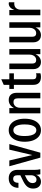

<svg xmlns="http://www.w3.org/2000/svg" viewBox="1212 -1896 693 3158"><g transform="rotate(-90 1559.0 -316.5)"><path d="M272 0Q267 -18 265 -39.5Q263 -61 263 -85H256V-377Q256 -412 240.5 -429.5Q225 -447 198 -447Q164 -447 147.5 -423Q131 -399 131 -360H49Q49 -431 90 -475.5Q131 -520 205 -520Q273 -520 309 -481.5Q345 -443 345 -373V-85Q345 -64 347.5 -42.5Q350 -21 355 0ZM149 10Q99 10 68 -24.5Q37 -59 37 -118Q37 -172 65 -210Q93 -248 154 -279L276 -339V-265L194 -223Q160 -205 143.5 -181.5Q127 -158 127 -127Q127 -97 142 -80Q157 -63 184 -63Q215 -63 235.5 -88Q256 -113 256 -152L267 -81Q253 -35 221.5 -12.5Q190 10 149 10Z M546 0 404 -510H499L602 -75H575L677 -510H769L627 0Z M997 10Q937 10 894.5 -24.5Q852 -59 829.5 -119Q807 -179 807 -257Q807 -335 829.5 -394Q852 -453 894.5 -486.5Q937 -520 997 -520Q1056 -520 1098.5 -486.5Q1141 -453 1163.5 -394Q1186 -335 1186 -257Q1186 -179 1164 -119Q1142 -59 1099.5 -24.5Q1057 10 997 10ZM997 -66Q1028 -66 1049 -88.5Q1070 -111 1081 -153.5Q1092 -196 1092 -258Q1092 -349 1067.5 -396.5Q1043 -444 997 -444Q950 -444 925.5 -396.5Q901 -349 901 -258Q901 -196 912 -153.5Q923 -111 944.5 -88.5Q966 -66 997 -66Z M1274 0V-510H1361V-414H1366V0ZM1521 0V-369Q1521 -407 1506 -424.5Q1491 -442 1461 -442Q1430 -442 1408.5 -427Q1387 -412 1376.5 -387.5Q1366 -363 1366 -333L1354 -418Q1374 -465 1409.5 -492.5Q1445 -520 1495 -520Q1550 -520 1581 -485.5Q1612 -451 1612 -390V0Z M1875 10Q1810 10 1776.5 -21.5Q1743 -53 1743 -115V-602L1835 -643V-117Q1835 -90 1849.5 -77.5Q1864 -65 1895 -65Q1908 -65 1917.5 -66.5Q1927 -68 1933 -71V1Q1923 5 1907.5 7.5Q1892 10 1875 10ZM1676 -435V-510H1932V-435Z M2117 10Q2082 10 2056 -5.5Q2030 -21 2015.5 -49.5Q2001 -78 2001 -118V-510H2093V-134Q2093 -101 2108 -84.5Q2123 -68 2151 -68Q2178 -68 2198 -82.5Q2218 -97 2229 -121.5Q2240 -146 2240 -175L2252 -90Q2232 -42 2198 -16Q2164 10 2117 10ZM2247 0V-93H2240V-510H2331V0Z M2558 10Q2523 10 2497 -5.5Q2471 -21 2456.5 -49.5Q2442 -78 2442 -118V-510H2534V-134Q2534 -101 2549 -84.5Q2564 -68 2592 -68Q2619 -68 2639 -82.5Q2659 -97 2670 -121.5Q2681 -146 2681 -175L2693 -90Q2673 -42 2639 -16Q2605 10 2558 10ZM2688 0V-93H2681V-510H2772V0Z M2887 0V-510H2974V-397H2979V0ZM2979 -317 2963 -394Q2982 -459 3011 -489.5Q3040 -520 3081 -520Q3092 -520 3101 -517V-427Q3098 -428 3092.5 -428.5Q3087 -429 3080 -429Q3031 -429 3005 -399Q2979 -369 2979 -317Z"/></g></svg>

Font: Instrument Sans Condensed Medium
Style: Regular
Weight: 500
Width: 3
Designer: Rodrigo Fuenzalida
Foundry: fragTYPE
Version: Version 1.000;gftools[0.9.28]